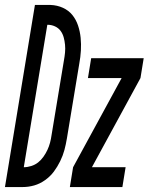

<svg xmlns="http://www.w3.org/2000/svg" viewBox="-63 -755 600 775"><path d="M-43 0 78 -735H141Q168 -734 191 -723.5Q214 -713 229 -694.5Q244 -676 252 -652Q260 -628 262.5 -602.5Q265 -577 263.5 -551Q262 -525 257 -498L207 -196Q203 -172 197 -149.5Q191 -127 180 -104.5Q169 -82 154.5 -62.5Q140 -43 119 -28Q98 -13 75 -6.5Q52 0 29 0ZM33 -80Q48 -80 63.5 -85Q79 -90 91 -99.5Q103 -109 112.5 -122.5Q122 -136 128.5 -150Q135 -164 139 -179Q143 -194 145 -209L195 -511Q198 -527 199.5 -543Q201 -559 199.5 -574.5Q198 -590 194 -604.5Q190 -619 181.5 -630.5Q173 -642 159 -648.5Q145 -655 129 -655H128ZM219 0 232 -80 428 -440H292L305 -520H517L504 -440L308 -80H444L431 0Z"/></svg>

Font: Iosevka SS18 Medium
Style: Italic
Weight: 500
Italic angle: -9°
Monospace: yes
Designer: Belleve Invis
Foundry: Belleve Invis
Version: Version 25.1.1; ttfautohint (v1.8.4)